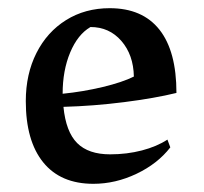

<svg xmlns="http://www.w3.org/2000/svg" viewBox="-20 -438 498 469"><path d="M43 -191Q43 -257 69 -308.5Q95 -360 141.5 -389Q188 -418 248 -418Q328 -418 369.5 -365.5Q411 -313 411 -211Q358 -198 283 -188.5Q208 -179 135 -177Q141 -116 168.5 -88.5Q196 -61 249 -61Q290 -61 326.5 -70.5Q363 -80 389 -97L396 -78Q365 -38 313.5 -13.5Q262 11 208 11Q128 11 85.5 -41.5Q43 -94 43 -191ZM307 -251Q306 -304 276.5 -338Q247 -372 201 -372Q170 -354 151.5 -310Q133 -266 133 -209Q183 -214 231 -225.5Q279 -237 307 -251Z"/></svg>

Font: Mirza
Style: Regular
Weight: 400
Designer: Arabic design by Kourosh Beigpour, Latin design by Eduardo Tunni, engineering by Lasse Fister
Version: Version 1.000